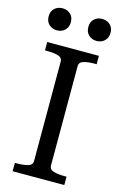

<svg xmlns="http://www.w3.org/2000/svg" viewBox="-135 -961 643 1019"><g transform="rotate(15 186.5 -452.0)"><path d="M140 -82V-628Q140 -650 116 -657Q92 -664 55 -664H44V-710H328V-664H317Q281 -664 257 -657Q233 -650 233 -628V-82Q233 -60 257 -53Q281 -46 317 -46H328V0H44V-46H55Q92 -46 116 -53Q140 -60 140 -82ZM138 -844Q138 -816 120.5 -799.5Q103 -783 77 -783Q51 -783 33.5 -799.5Q16 -816 16 -844Q16 -872 33.5 -888Q51 -904 77 -904Q103 -904 120.5 -888Q138 -872 138 -844ZM356 -844Q356 -816 338.5 -799.5Q321 -783 295 -783Q269 -783 251.5 -799.5Q234 -816 234 -844Q234 -872 251.5 -888Q269 -904 295 -904Q321 -904 338.5 -888Q356 -872 356 -844Z"/></g></svg>

Font: Roboto Serif 28pt
Style: Regular
Weight: 400
Designer: Greg Gazdowicz
Foundry: Commercial Type
Version: Version 1.008